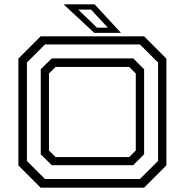

<svg xmlns="http://www.w3.org/2000/svg" viewBox="-20 -868 854 888"><path d="M168 0 65 -103V-597L168 -700H646.5L749.5 -597V-103L646.5 0ZM188 -40H627L711 -123.5V-579L627 -662.5H188L104.5 -579V-123.5ZM219.5 -104 168.5 -154.5V-548L219.5 -598H596L646.5 -548V-154.5L596 -104ZM237 -141.5H577.5L608 -172V-528L577.5 -558.5H237L206.5 -528V-172ZM539.5 -716H416L274 -848H417.5ZM479 -740 401 -823.5H342L428.5 -740Z"/></svg>

Font: Tourney Expanded
Style: Regular
Weight: 400
Width: 7
Designer: Tyler Finck
Foundry: Etcetera Type Co
Version: Version 1.010; ttfautohint (v1.8.3)